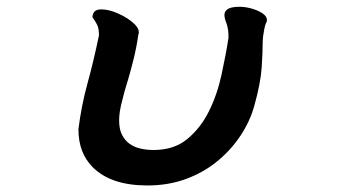

<svg xmlns="http://www.w3.org/2000/svg" viewBox="-20 -512 1040 576"><path d="M283.2 -483.9Q306.6 -483.9 334 -471.7Q365.2 -458 384.3 -439Q396.5 -426.8 396.5 -415.5Q396.5 -411.6 395 -407.7Q389.2 -367.7 379.9 -331.1Q370.6 -294.4 364.7 -274.7Q358.9 -254.9 356.9 -248.8Q355 -242.7 353.3 -236.3Q351.6 -230 350.1 -224.1Q341.3 -191.9 339.4 -177Q337.4 -162.1 337.4 -152.1Q337.4 -142.1 338.4 -134.3Q340.3 -118.7 346.2 -107.4Q355 -90.3 368.7 -80.6Q383.3 -70.3 401.9 -66.2Q420.4 -62 440.4 -62Q502 -62 541.5 -94.7Q581.5 -127.4 606.7 -178Q631.8 -228.5 644.5 -287.6Q657.7 -347.7 665.5 -398.9Q665.5 -413.6 664.6 -419.4Q663.6 -425.3 663.1 -428Q662.6 -430.7 662.1 -433.1Q661.6 -435.5 660.9 -437.5Q660.2 -439.5 659.7 -441.4Q658.2 -445.3 657.2 -447.8Q656.2 -450.2 655.8 -452.1Q653.3 -460.4 653.3 -466.8Q653.3 -475.6 658.7 -481Q668.9 -491.7 697.3 -491.7Q718.8 -491.7 739.7 -484.9Q751 -481.4 760 -476.6Q769 -471.7 773.9 -466.8Q780.8 -459.5 780.8 -451.7Q780.8 -449.7 780.3 -447.3Q775.4 -439.5 772 -419.9Q768.1 -399.9 768.1 -386.7Q768.1 -356.4 765.1 -310.1Q762.2 -263.7 742.7 -193.8Q729.5 -147 701.2 -104.5Q672.9 -62 632.3 -28.6Q591.8 4.9 538.6 24.7Q485.4 44.4 421.9 44.4Q313 44.4 258.3 -10.3Q215.3 -53.2 215.3 -124V-124.5Q224.1 -195.3 242.7 -262.7Q261.2 -330.1 276.9 -405.8Q276.9 -426.8 271.5 -437.5Q266.1 -448.2 257.3 -460.4Q257.8 -466.8 258.8 -469.2Q259.8 -471.7 260.3 -472.7Q266.1 -483.9 283.2 -483.9Z"/></svg>

Font: Bakudai
Style: Medium
Weight: 500
Version: Version 1.48